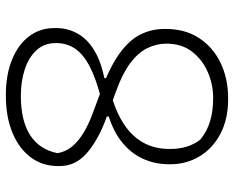

<svg xmlns="http://www.w3.org/2000/svg" viewBox="-90 -670 781 640"><g transform="rotate(90 300.0 -350.5)"><path d="M310 -721Q377 -721 426 -695.5Q475 -670 501.5 -626Q528 -582 528 -528V-523Q528 -476 508.5 -434.5Q489 -393 448.5 -362.5Q408 -332 344 -316L369 -337V-309L290 -329Q385 -355 431 -404Q477 -453 477 -524V-528Q477 -559 469 -584Q461 -609 446 -628Q418 -651 384 -661Q350 -671 307 -671Q262 -671 220.5 -653Q179 -635 152.5 -600.5Q126 -566 126 -515Q126 -482 141 -451.5Q156 -421 190.5 -395Q225 -369 283 -348L368 -317Q410 -302 441 -284.5Q472 -267 493 -248Q514 -229 524 -207Q534 -185 534 -159V-154Q534 -102 505 -63Q476 -24 423 -2Q370 20 298 20Q230 20 179.5 -0.5Q129 -21 101.5 -57.5Q74 -94 74 -142V-147Q74 -189 95 -223.5Q116 -258 159.5 -281Q203 -304 270 -313L241 -295V-324L311 -298Q243 -281 202 -259.5Q161 -238 142.5 -210.5Q124 -183 124 -147Q124 -108 148 -82Q172 -56 212 -43Q252 -30 300 -30Q383 -30 431 -61Q479 -92 491 -152Q487 -177 471.5 -197.5Q456 -218 428 -236Q400 -254 357 -270L271 -302Q197 -330 154.5 -362Q112 -394 94.5 -430.5Q77 -467 77 -508V-513Q77 -577 107 -623.5Q137 -670 189.5 -695.5Q242 -721 310 -721Z"/></g></svg>

Font: Recursive Monospace Casual Light
Style: Regular
Weight: 300
Version: Version 1.047